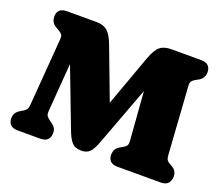

<svg xmlns="http://www.w3.org/2000/svg" viewBox="-116 -871 1208 1043"><g transform="rotate(20 488.0 -350.0)"><path d="M261 -52Q261 -28 247.5 -14Q234 0 205 0H75Q46.5 0 33 -13.5Q19.5 -27 19.5 -50Q19.5 -71.5 29 -83.8Q38.5 -96 56 -106L67 -112Q77.5 -118 84 -126.8Q90.5 -135.5 92 -155L122.5 -545Q124 -563 117.8 -571.2Q111.5 -579.5 97 -588L82 -596.5Q50 -614 50 -650Q50 -700 105.5 -700H275.5Q316.5 -700 339.8 -679.5Q363 -659 382 -608L493.5 -312.5L600.5 -608Q620 -661.5 643.2 -680.8Q666.5 -700 708 -700H880Q909 -700 922.5 -686.5Q936 -673 936 -650Q936 -613.5 904.5 -596.5L889 -588Q875.5 -580.5 868.8 -571.8Q862 -563 863.5 -544L889.5 -155Q891 -135.5 896.2 -127Q901.5 -118.5 913.5 -112L928.5 -103.5Q941.5 -96.5 949.2 -84.2Q957 -72 957 -53Q957 -29.5 943.5 -14.8Q930 0 901.5 0H652.5Q623.5 0 610.2 -13.5Q597 -27 597 -50Q597 -86 628.5 -103.5L644 -112Q656.5 -119 662.8 -127.2Q669 -135.5 667.5 -155L646 -435.5L519.5 -97Q500.5 -46 482.8 -30.5Q465 -15 438 -15Q418.5 -15 403.5 -20.2Q388.5 -25.5 374.8 -44Q361 -62.5 346 -102L218.5 -436L197 -157Q195.5 -137.5 202 -128.2Q208.5 -119 224 -108L239 -97.5Q248.5 -90.5 254.8 -79.5Q261 -68.5 261 -52Z"/></g></svg>

Font: Fraunces 72pt SuperSoft Black
Style: Regular
Weight: 900
Version: Version 1.000;[0bf87f6ff]